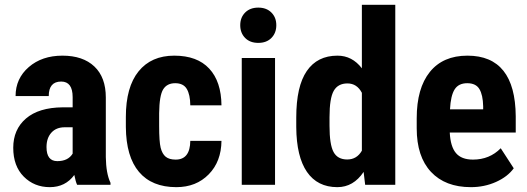

<svg xmlns="http://www.w3.org/2000/svg" viewBox="-20 -770 2197 800"><path d="M173.8 -157.2Q173.8 -98.6 218.8 -98.6Q263.7 -98.6 282.7 -129.9V-239.7H249.5Q214.4 -239.7 194.1 -217.3Q173.8 -194.8 173.8 -157.2ZM282.7 -365.2Q282.7 -430.2 234.9 -430.2Q183.1 -430.2 183.1 -369.6H44.9Q44.9 -442.9 99.9 -490.5Q154.8 -538.1 240.2 -538.1Q325.7 -538.1 373.3 -492.9Q420.9 -447.8 420.9 -363.8V-115.2Q421.9 -46.9 440.4 -8.3V0H301.3Q295.4 -12.2 289.6 -41Q252.4 9.8 187.5 9.8Q122.6 9.8 78.9 -34.2Q35.2 -78.1 35.2 -154.3Q35.2 -230.5 88.1 -276.1Q141.1 -321.8 240.7 -322.8H282.7Z M711.9 -105Q772 -105 772.9 -183.1H902.8Q901.9 -96.7 849.6 -43.5Q797.4 9.8 714.8 9.8Q612.8 9.8 559.1 -53.7Q505.4 -117.2 504.4 -240.7V-282.7Q504.4 -407.2 557.4 -472.7Q610.4 -538.1 706.1 -538.1Q801.8 -538.1 851.8 -484.1Q901.9 -430.2 902.8 -331.1H772.9Q772.5 -375.5 758.3 -399.4Q744.1 -423.3 710 -423.3Q675.8 -423.3 659.9 -397.7Q644 -372.1 643.1 -298.3V-244.6Q643.1 -180.2 649.4 -154.5Q655.8 -128.9 670.4 -116.9Q685.1 -105 711.9 -105Z M1001.2 -612.1Q981 -632.8 981 -665Q981 -697.3 1001.5 -717.8Q1022 -738.3 1056.2 -738.3Q1090.3 -738.3 1110.8 -717.8Q1131.3 -697.3 1131.3 -665Q1131.3 -632.8 1111.1 -612.1Q1090.8 -591.3 1056.2 -591.3Q1021.5 -591.3 1001.2 -612.1ZM1126 0H987.3V-528.3H1126Z M1353 -245.6Q1353 -167.5 1369.9 -136.5Q1386.7 -105.5 1426.8 -105.5Q1466.8 -105.5 1487.8 -142.1V-383.3Q1467.3 -422.4 1427.7 -422.4Q1388.2 -422.4 1370.6 -391.6Q1353 -360.8 1353 -282.2ZM1214.4 -280.3Q1214.4 -410.2 1258.3 -474.1Q1302.2 -538.1 1386.2 -538.1Q1447.3 -538.1 1487.8 -485.4V-750H1627V0H1501.5L1495.1 -53.7Q1452.6 9.8 1385.7 9.8Q1302.7 9.8 1259 -53.7Q1215.3 -117.2 1214.4 -240.2Z M1993.2 -314.5V-327.1Q1992.2 -374.5 1977.5 -398.9Q1962.9 -423.3 1926.8 -423.3Q1890.6 -423.3 1874.3 -397.5Q1857.9 -371.6 1855 -314.5ZM1927.7 -538.1Q2127 -538.1 2128.9 -285.6V-217.8H1854Q1856.9 -159.2 1879.9 -132.1Q1902.8 -105 1950.7 -105Q2020 -105 2066.4 -152.3L2120.6 -68.8Q2095.2 -33.7 2046.9 -12Q1998.5 9.8 1941.9 9.8Q1835.4 9.8 1775.9 -53.7Q1716.3 -117.2 1716.3 -235.4V-277.3Q1716.3 -402.3 1771 -470.2Q1825.7 -538.1 1927.7 -538.1Z"/></svg>

Font: RobotoCondensed-Bold
Style: Bold
Weight: 700
Designer: Google
Version: Version 2.001240; 2014